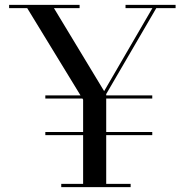

<svg xmlns="http://www.w3.org/2000/svg" viewBox="-20 -770 764 790"><path d="M166.5 -377.5H606.5V-364.5H166.5ZM166.5 -227H606.5V-214H166.5ZM232 -13.5H322V-360L92 -736.5H17.5V-750H307.5V-736.5H202L408.5 -395L607 -736.5H496.5V-750H702.5V-736.5H623L417 -383V-13.5H517.5V0H232Z"/></svg>

Font: Bodoni* 16
Style: Regular
Weight: 400
Version: Version 2.2